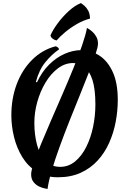

<svg xmlns="http://www.w3.org/2000/svg" viewBox="-20 -1131 842 1252"><path d="M357 25Q277 25 219.5 -11Q162 -47 125.5 -106.5Q89 -166 71.5 -237.5Q54 -309 54 -379Q54 -490 89.5 -583.5Q125 -677 190 -741.5Q255 -806 342 -829Q350 -828 357 -822Q364 -816 365 -809Q319 -778 277 -727Q235 -676 214 -597L221 -594Q253 -663 300 -709.5Q347 -756 401.5 -780Q456 -804 509 -804Q573 -804 627.5 -769Q682 -734 715 -662Q748 -590 748 -479Q748 -409 734.5 -337Q721 -265 692 -200Q663 -135 617 -84.5Q571 -34 506.5 -4.5Q442 25 357 25ZM373 -43Q427 -43 470 -78.5Q513 -114 542.5 -173Q572 -232 587 -304Q602 -376 602 -450Q602 -550 583 -609Q564 -668 531 -694Q498 -720 457 -720Q404 -720 358 -685.5Q312 -651 277.5 -594Q243 -537 223.5 -468Q204 -399 204 -330Q204 -252 221.5 -186.5Q239 -121 276 -82Q313 -43 373 -43ZM547 -949Q547 -949 558 -942.5Q569 -936 583 -923.5Q597 -911 608 -891.5Q619 -872 619 -846Q619 -825 602.5 -776Q586 -727 559.5 -658.5Q533 -590 500 -509Q467 -428 433 -342.5Q399 -257 369 -174.5Q339 -92 318 -21Q297 50 290 101Q290 101 273.5 98Q257 95 236 85.5Q215 76 199 56.5Q183 37 183 5Q183 -18 201 -70Q219 -122 248.5 -194Q278 -266 314.5 -349.5Q351 -433 388.5 -519.5Q426 -606 459 -687Q492 -768 515.5 -836Q539 -904 547 -949ZM309 -900Q325 -937 357 -980Q389 -1023 429 -1059.5Q469 -1096 508 -1111Q516 -1106 530 -1094Q544 -1082 555 -1062Q566 -1042 567 -1010Q522 -998 480 -973.5Q438 -949 404 -920.5Q370 -892 349 -867Q334 -870 322.5 -879.5Q311 -889 309 -900Z"/></svg>

Font: Merienda SemiBold
Style: Regular
Weight: 600
Designer: Eduardo Rodriguez Tunni
Foundry: Eduardo Rodriguez Tunni
Version: Version 2.001; ttfautohint (v1.8.4.7-5d5b)